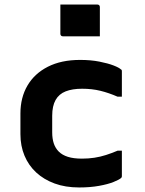

<svg xmlns="http://www.w3.org/2000/svg" viewBox="-20 -814 640 846"><path d="M333 -550Q380 -550 418 -542.5Q456 -535 480.5 -525.5Q505 -516 513 -508Q516 -507 516.5 -504.5Q517 -502 517 -499Q517 -472 517 -444Q517 -416 517 -388H498Q459 -405 422 -414Q385 -423 342 -423Q299 -423 269.5 -411.5Q240 -400 225 -373.5Q210 -347 210 -304V-231Q210 -203 217 -182Q224 -161 239 -146Q254 -131 279 -123Q304 -115 341 -115Q370 -115 396 -119Q422 -123 447 -131Q472 -139 498 -150H517Q517 -122 517 -94Q517 -66 517 -38Q517 -36 516.5 -34Q516 -32 514 -30Q505 -22 480 -12Q455 -2 416 5Q377 12 329 12Q268 12 220.5 -5.5Q173 -23 139.5 -54Q106 -85 88 -128Q70 -171 70 -223V-314Q70 -384 101 -437Q132 -490 191 -520Q250 -550 333 -550ZM246 -794Q265 -794 285.5 -794Q306 -794 327.5 -794Q349 -794 369.5 -794Q390 -794 409 -794Q414 -794 417 -791Q420 -788 420 -783V-654Q401 -654 380.5 -654Q360 -654 338.5 -654Q317 -654 296.5 -654Q276 -654 257 -654Q252 -654 249 -657Q246 -660 246 -665Z"/></svg>

Font: RecMonoLinear Nerd Font Mono
Style: Bold
Weight: 700
Monospace: yes
Version: Version 1.085; ttfautohint (v1.8.4.7-5d5b);Nerd Fonts 3.2.1